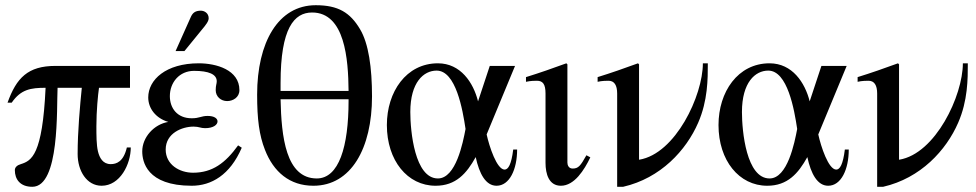

<svg xmlns="http://www.w3.org/2000/svg" viewBox="-20 -703 3747 737"><path d="M467 -137C454 -82 427 -73 405 -73C375 -73 362 -97 356 -122C350 -147 350 -184 350 -218C350 -278 356 -338 360 -366H479V-450H193C87 -450 43 -404 9 -309H25C60 -360 98 -366 155 -366C143 -107 101 -86 60 -73C46 -69 37 -61 37 -50C37 -15 57 14 104 14C210 14 197 -288 201 -366H294C287 -296 278 -199 278 -112C278 -47 313 10 370 10C441 10 482 -73 482 -137Z M654 -507H688L754 -588C770 -607 781 -621 781 -633C781 -653 764 -662 751 -662C730 -662 720 -654 713 -639ZM894 -145C845 -77 795 -40 721 -40C669 -40 616 -71 616 -129C616 -192 679 -217 723 -217C744 -217 750 -211 767 -211C799 -211 815 -224 815 -237C815 -248 803 -258 777 -258C752 -258 746 -249 716 -249C660 -249 632 -288 632 -334C632 -386 668 -431 725 -431C781 -431 812 -418 812 -391C812 -381 808 -376 808 -357C808 -332 828 -315 852 -315C874 -315 899 -329 899 -357C899 -435 810 -460 743 -460C617 -460 549 -397 549 -329C549 -287 578 -249 626 -235C571 -226 526 -176 526 -122C526 -83 543 10 716 10C791 10 863 -31 908 -136Z M1408 -333C1408 -443 1395 -536 1362 -591C1324 -655 1278 -683 1192 -683C1047 -683 967 -539 967 -340C967 -245 975 -184 997 -128C1030 -43 1092 10 1183 10C1328 10 1408 -134 1408 -333ZM1057 -354V-385C1057 -595 1109 -655 1178 -655C1304 -655 1317 -476 1318 -354ZM1318 -316C1318 -140 1281 -18 1196 -18C1077 -18 1060 -179 1057 -322H1318Z M1950 -129C1943 -72 1931 -52 1917 -52C1887 -52 1858 -141 1848 -187L1957 -450H1860L1815 -314C1797 -386 1748 -460 1661 -460C1539 -460 1465 -350 1465 -223C1465 -87 1544 10 1652 10C1730 10 1771 -37 1806 -100C1820 -35 1845 10 1886 10C1936 10 1965 -53 1965 -129ZM1767 -208C1757 -155 1730 -18 1661 -18C1572 -18 1555 -199 1555 -273C1555 -387 1606 -432 1656 -432C1730 -432 1756 -282 1767 -208Z M2231 -107C2208 -66 2200 -56 2178 -56C2163 -56 2158 -69 2158 -79V-456L2154 -460C2102 -441 2051 -423 1999 -407V-389C2018 -393 2032 -393 2041 -393C2063 -393 2074 -381 2074 -344V-78C2074 -35 2087 10 2133 10C2185 10 2223 -51 2246 -99Z M2678 -460C2678 -336 2573 -113 2434 -90H2433V-456L2429 -460C2377 -441 2326 -423 2274 -407V-389C2291 -393 2309 -393 2316 -393C2338 -393 2349 -376 2349 -344V14H2372C2516 -19 2614 -126 2660 -232C2697 -317 2697 -399 2697 -460Z M3223 -129C3216 -72 3204 -52 3190 -52C3160 -52 3131 -141 3121 -187L3230 -450H3133L3088 -314C3070 -386 3021 -460 2934 -460C2812 -460 2738 -350 2738 -223C2738 -87 2817 10 2925 10C3003 10 3044 -37 3079 -100C3093 -35 3118 10 3159 10C3209 10 3238 -53 3238 -129ZM3040 -208C3030 -155 3003 -18 2934 -18C2845 -18 2828 -199 2828 -273C2828 -387 2879 -432 2929 -432C3003 -432 3029 -282 3040 -208Z M3676 -460C3676 -336 3571 -113 3432 -90H3431V-456L3427 -460C3375 -441 3324 -423 3272 -407V-389C3289 -393 3307 -393 3314 -393C3336 -393 3347 -376 3347 -344V14H3370C3514 -19 3612 -126 3658 -232C3695 -317 3695 -399 3695 -460Z"/></svg>

Font: STIX Math
Style: Regular
Weight: 400
Designer: MicroPress Inc., with final additions and corrections provided by Coen Hoffman, Elsevier (retired)
Version: Version 1.1.0